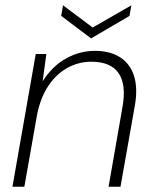

<svg xmlns="http://www.w3.org/2000/svg" viewBox="-20 -705 580 725"><path d="M27 0 115 -501H155L141 -398Q177 -455 229 -484Q281 -513 338 -513Q395 -513 433 -489Q471 -465 486 -418.5Q501 -372 489 -305L435 0H390L442 -298Q458 -385 428 -428.5Q398 -472 325 -472Q277 -472 235 -449Q193 -426 163 -381.5Q133 -337 120 -272L72 0ZM476 -685 469 -645 324 -560 211 -645 218 -685 330 -601Z"/></svg>

Font: DM Sans 18pt ExtraLight
Style: Italic
Weight: 250
Italic angle: -10°
Designer: Colophon Foundry, Jonny Pinhorn
Foundry: Colophon Foundry
Version: Version 4.004;gftools[0.9.30]